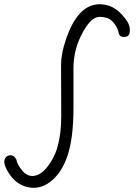

<svg xmlns="http://www.w3.org/2000/svg" viewBox="-286 -735 657 921"><path d="M323.2 -633.8Q336.9 -614.3 336.9 -590.8Q336.9 -585 335.9 -578.1Q333 -558.6 310.5 -557.6Q308.6 -557.6 307.6 -557.6Q286.1 -557.6 282.2 -581.1Q279.3 -597.7 265.6 -617.2Q254.9 -632.8 242.2 -641.6Q227.5 -652.3 194.3 -654.3Q185.5 -653.3 185.5 -653.3Q150.4 -649.4 113.3 -584Q66.4 -501 66.4 -408.2Q66.4 -404.3 66.4 -400.4Q66.4 -400.4 66.4 -366.2Q66.4 -216.8 66.4 -216.8Q66.4 -67.4 35.2 19.5Q9.8 90.8 -36.1 129.9Q-78.1 166 -125 166Q-141.6 166 -159.2 161.1Q-211.9 147.5 -246.1 91.8Q-265.6 60.5 -265.6 40Q-265.6 31.2 -260.7 23.4Q-252 9.8 -236.3 9.8Q-222.7 9.8 -213.9 20.5Q-207 28.3 -206.1 36.1Q-204.1 46.9 -193.4 64.5Q-177.7 87.9 -166 96.7Q-148.4 109.4 -129.9 109.4Q-126 109.4 -122.1 108.4Q-75.2 102.5 -32.2 24.4Q-20.5 2.9 -13.7 -18.6Q7.8 -86.9 7.8 -178.7Q7.8 -182.6 7.8 -186.5Q6.8 -293 6.8 -422.9Q6.8 -474.6 28.3 -540Q85.9 -714.8 192.4 -714.8Q209 -714.8 227.5 -710Q280.3 -697.3 323.2 -633.8Z"/></svg>

Font: otype
Style: Regular
Weight: 400
Designer: ironsmith
Version: 4